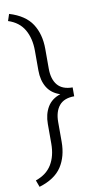

<svg xmlns="http://www.w3.org/2000/svg" viewBox="-106 -825 551 1069"><g transform="rotate(-10 170.0 -291.0)"><path d="M27.3 197.8 13.2 159.2Q75.2 138.2 104.2 90.1Q133.3 42 133.3 -27.8V-138.7Q133.3 -193.8 157 -233.9Q180.7 -273.9 230.5 -290Q180.7 -306.2 157 -345.7Q133.3 -385.3 133.3 -441.4V-552.7Q133.3 -623 104.7 -672.4Q76.2 -721.7 14.6 -741.7L27.3 -779.8Q116.2 -752.9 154.1 -694.6Q191.9 -636.2 191.9 -552.7V-441.4Q191.9 -381.3 219.5 -348.4Q247.1 -315.4 304.7 -315.4V-265.1Q247.1 -265.1 219.5 -231.7Q191.9 -198.2 191.9 -138.7V-27.8Q191.9 55.2 154.1 113Q116.2 170.9 27.3 197.8Z"/></g></svg>

Font: Suwannaphum Light
Style: Regular
Weight: 300
Designer: Danh Hong
Version: Version 8.002; ttfautohint (v1.8.3)